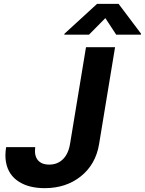

<svg xmlns="http://www.w3.org/2000/svg" viewBox="-20 -974 758 1004"><path d="M429.7 -727.3H581.7L497.9 -219.1Q480.1 -114 402.7 -52Q325.3 9.9 213.8 9.9Q173.7 9.9 139.7 1.6Q105.8 -6.7 78.8 -23.8Q51.8 -40.8 34.6 -66.4Q17.4 -92 11.2 -126.6Q5 -161.2 12.1 -204.5H164.1Q158.4 -160.5 177.7 -136.9Q197.1 -113.3 237.2 -113.3Q280.5 -113.3 308.9 -141.2Q337.4 -169 346.2 -221.2ZM445.3 -792.6H316.1L317.1 -797.6L487.6 -953.8H600.1L717.7 -797.6L716.6 -792.6H587.7L530.9 -879.3Z"/></svg>

Font: Karasuma Gothic
Style: Bold Italic
Weight: 700
Italic angle: 9.39998°
Designer: Rasmus Andersson / Ryoko Nishizuka
Foundry: Genbu
Version: Version 1.00